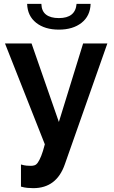

<svg xmlns="http://www.w3.org/2000/svg" viewBox="-20 -750 590 998"><path d="M89 105Q106 110 118.5 111Q131 112 141 112Q151 112 160 109Q169 106 177 94.5Q185 83 194 61Q203 39 213 0L6 -524H144L286 -116L412 -524H538L317 104Q274 228 153 228Q138 228 122 226.5Q106 225 89 220ZM451 -730Q449 -667 404 -631.5Q359 -596 286 -596Q213 -596 168 -631.5Q123 -667 121 -730H195Q196 -692 219.5 -674Q243 -656 286 -656Q372 -656 378 -730Z"/></svg>

Font: IngvarSans
Style: Bold
Weight: 700
Version: Version 3.000